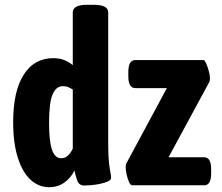

<svg xmlns="http://www.w3.org/2000/svg" viewBox="-20 -774 926 802"><path d="M185 8Q142 8 108 -23Q74 -54 54.5 -115Q35 -176 35 -264Q35 -393 79 -462Q123 -531 202 -531Q230 -531 250 -522.5Q270 -514 284 -502V-722Q284 -754 344 -754H372Q432 -754 432 -722V-176Q432 -124 435 -96.5Q438 -69 441 -55.5Q444 -42 444 -31Q444 -22 430.5 -16Q417 -10 397.5 -6Q378 -2 359.5 -0.5Q341 1 332 1Q310 1 302.5 -20.5Q295 -42 291 -62Q277 -32 249.5 -12Q222 8 185 8ZM235 -113Q252 -113 264 -124.5Q276 -136 284 -153V-400Q276 -405 266 -409.5Q256 -414 243 -414Q214 -414 199.5 -379.5Q185 -345 185 -261Q185 -182 197.5 -147.5Q210 -113 235 -113ZM532 0Q525 0 519 -13.5Q513 -27 509 -45Q505 -63 505 -76Q505 -84 507 -90L677 -406H545Q516 -406 516 -456V-473Q516 -523 545 -523H830Q835 -523 841 -509.5Q847 -496 852 -478Q857 -460 857 -446Q857 -437 854 -431L684 -117H833Q862 -117 862 -67V-50Q862 0 833 0Z"/></svg>

Font: Asap Condensed VF Beta
Style: Regular
Weight: 400
Designer: Pablo Cosgaya
Foundry: Omnibus-Type
Version: Version 1.008